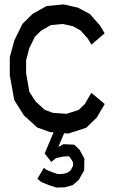

<svg xmlns="http://www.w3.org/2000/svg" viewBox="-20 -593 514 862"><path d="M390.1 -176.3 450.2 -126 414.6 -65.4 367.2 -19.5 286.1 6.8 268.1 4.9 241.7 66.9 265.1 54.2 313 56.6 336.9 79.1 358.9 118.7 357.9 171.9 333.5 214.8 306.2 238.3 271 248 233.9 249 200.7 238.8 165 224.1 147.9 209.5 177.2 160.2 188 169.4 215.8 180.7 239.7 188.5 264.6 187.5 284.7 181.6 296.9 171.9 307.6 152.3 308.1 136.2 297.9 118.7 289.6 108.4 263.2 109.9 231.4 116.7 210 134.3 180.7 95.7 220.7 1 204.6 0 147.5 -20.5 87.4 -74.7 43.9 -143.6 23.9 -255.9V-335.9L44.4 -411.6L80.6 -485.4L126.5 -530.8L189 -565.9L265.6 -573.2L330.1 -558.6L383.3 -530.3L429.7 -477.5L449.7 -443.4L390.6 -392.6L374.5 -419.4L341.8 -456.1L308.1 -475.1L261.2 -485.4L208.5 -480.5L165.5 -456.1L136.7 -428.2L111.3 -376L97.2 -322.8V-264.6L111.8 -180.7L139.6 -137.7L181.2 -99.6L217.3 -86.4L278.8 -82L333.5 -99.6L360.8 -126Z"/></svg>

Font: Gap Sans
Style: Bold
Weight: 400
Designer: Alexandre Liziard and Etienne Ozeray
Foundry: Interstices.io
Version: Version 1.610